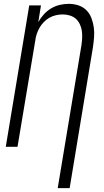

<svg xmlns="http://www.w3.org/2000/svg" viewBox="-20 -763 540 998"><path d="M280 215 403 -526Q406 -546 407 -565Q408 -584 405.5 -602Q403 -620 395 -637Q387 -654 374 -665.5Q361 -677 343 -682.5Q325 -688 306 -688Q289 -688 271 -684Q253 -680 237 -671Q221 -662 207.5 -648Q194 -634 185 -618Q176 -602 170.5 -585Q165 -568 163 -550L71 0H10L132 -735H193L179 -648Q191 -670 208 -688.5Q225 -707 246 -719.5Q267 -732 290.5 -737.5Q314 -743 337 -743Q364 -743 388 -735Q412 -727 429 -710Q446 -693 455 -669.5Q464 -646 467.5 -621Q471 -596 469 -570Q467 -544 463 -517L342 215Z"/></svg>

Font: Iosevka SS04 Light Oblique
Style: Regular
Weight: 300
Italic angle: -9°
Monospace: yes
Designer: Belleve Invis
Foundry: Belleve Invis
Version: Version 19.0.0; ttfautohint (v1.8.4)